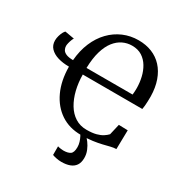

<svg xmlns="http://www.w3.org/2000/svg" viewBox="-220 -916 1255 1319"><g transform="rotate(30 407.0 -256.0)"><path d="M741.5 -177.5 738.5 -27Q717.5 -26.5 693.5 -20.5Q669.5 -14.5 639.5 -7.2Q609.5 0 570.2 5.5Q531 11 478.5 11Q386.5 11 318.5 -34.2Q250.5 -79.5 212.2 -161.5Q174 -243.5 173 -354.5Q124 -354.5 85 -366.2Q46 -378 23 -402Q0 -426 0 -463Q0 -481.5 5.5 -500.2Q11 -519 18.5 -533Q26 -547 32 -551L106 -538Q102 -533 96.8 -519.8Q91.5 -506.5 88 -492Q84.5 -477.5 84.5 -468Q84.5 -453 92 -439Q99.5 -425 119.2 -416.2Q139 -407.5 175 -407Q181.5 -486 208.5 -549.5Q235.5 -613 279 -658Q322.5 -703 378.5 -727Q434.5 -751 498.5 -751Q556.5 -751 604.5 -731.8Q652.5 -712.5 687.2 -674.8Q722 -637 741.5 -582Q761 -527 762 -456.5Q762 -436 761.2 -417.2Q760.5 -398.5 759 -382.5Q757.5 -366.5 755 -354.5L282.5 -355Q283 -291 297 -234Q311 -177 337.5 -133Q364 -89 403.2 -64Q442.5 -39 493.5 -39Q539 -39 569 -47Q599 -55 618.2 -67.5Q637.5 -80 650 -93.5L670 -179.5ZM282 -407H647.5Q648.5 -415.5 649.2 -424.5Q650 -433.5 650.2 -443Q650.5 -452.5 650.5 -462Q650 -503 640.5 -544.2Q631 -585.5 610.5 -620Q590 -654.5 557.5 -675.5Q525 -696.5 478 -696.5Q439.5 -696.5 405 -680Q370.5 -663.5 343.5 -629Q316.5 -594.5 300.2 -539.5Q284 -484.5 282 -407ZM454 238.5Q435.5 238.5 415.2 234.5Q395 230.5 382 225.5V157Q392.5 160.5 406.2 162.2Q420 164 427 164Q462 164 481.2 151.5Q500.5 139 500.5 95.5Q500.5 76 494.5 56.5Q488.5 37 480.5 21.8Q472.5 6.5 467 0H495.5H513.5Q524.5 9 540 29.8Q555.5 50.5 567.2 78.8Q579 107 578.5 138.5Q578 174 562.8 196Q547.5 218 520 228.2Q492.5 238.5 454 238.5Z"/></g></svg>

Font: Merriweather 36pt
Style: Regular
Weight: 400
Designer: Eben Sorkin
Foundry: Eben Sorkin
Version: Version 2.100